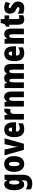

<svg xmlns="http://www.w3.org/2000/svg" viewBox="2256 -2960 944 5495"><g transform="rotate(-90 2727.5 -212.0)"><path d="M197 -563C93 -563 32 -453 32 -272C32 -99 93 10 192 10C249 10 282 -14 312 -71H317C314 -51 312 -17 312 5V11C312 78 273 102 214 102C165 102 115 90 56 59V198C103 226 154 240 219 240C398 240 474 137 474 -49V-553H334L321 -484H312C281 -544 249 -563 197 -563ZM250 -424C294 -424 312 -384 312 -285V-256C312 -168 294 -129 251 -129C215 -129 196 -176 196 -270C196 -375 216 -424 250 -424Z M1007 -278C1007 -460 917 -563 783 -563C621 -563 556 -437 556 -278C556 -132 624 10 781 10C951 10 1007 -136 1007 -278ZM720 -276C720 -380 739 -428 782 -428C827 -428 843 -379 843 -278C843 -176 827 -125 782 -125C739 -125 720 -177 720 -276Z M1187 0H1361L1517 -553H1349L1290 -283C1281 -242 1275 -204 1274 -170H1270C1268 -211 1262 -246 1254 -284L1198 -553H1030Z M1765 -562C1624 -562 1551 -459 1551 -274C1551 -90 1620 10 1780 10C1844 10 1898 -2 1946 -30V-162C1895 -131 1855 -119 1804 -119C1740 -119 1710 -151 1710 -225H1974V-310C1974 -472 1897 -562 1765 -562ZM1769 -437C1802 -437 1824 -409 1824 -339H1710C1710 -411 1735 -437 1769 -437Z M2323 -563C2268 -563 2226 -510 2207 -465H2199L2176 -553H2052V0H2214V-278C2214 -350 2241 -389 2305 -389C2326 -389 2342 -387 2355 -383L2368 -557C2348 -562 2336 -563 2323 -563Z M2704 -563C2645 -563 2605 -537 2580 -485H2571L2553 -553H2426V0H2588V-253C2588 -378 2600 -419 2646 -419C2686 -419 2694 -381 2694 -308V0H2856V-360C2856 -489 2800 -563 2704 -563Z M3497 -563C3438 -563 3398 -536 3373 -490H3362C3345 -532 3308 -563 3243 -563C3179 -563 3130 -536 3109 -485H3100L3082 -553H2955V0H3117V-248C3117 -369 3131 -419 3176 -419C3206 -419 3219 -381 3219 -307V0H3381V-264C3381 -371 3394 -419 3439 -419C3469 -419 3483 -381 3483 -307V0H3645V-360C3645 -497 3596 -563 3497 -563Z M3940 -562C3799 -562 3726 -459 3726 -274C3726 -90 3795 10 3955 10C4019 10 4073 -2 4121 -30V-162C4070 -131 4030 -119 3979 -119C3915 -119 3885 -151 3885 -225H4149V-310C4149 -472 4072 -562 3940 -562ZM3944 -437C3977 -437 3999 -409 3999 -339H3885C3885 -411 3910 -437 3944 -437Z M4504 -563C4445 -563 4405 -537 4380 -485H4371L4353 -553H4226V0H4388V-253C4388 -378 4400 -419 4446 -419C4486 -419 4494 -381 4494 -308V0H4656V-360C4656 -489 4600 -563 4504 -563Z M4970 -130C4943 -130 4930 -148 4930 -184V-420H5034V-553H4930V-664H4820L4782 -548L4712 -506V-420H4768V-182C4768 -52 4812 10 4921 10C4966 10 5005 -1 5041 -21V-149C5014 -137 4990 -130 4970 -130Z M5431 -170C5431 -255 5385 -304 5318 -342C5247 -384 5240 -390 5240 -408C5240 -426 5251 -434 5274 -434C5312 -434 5350 -415 5383 -393L5423 -516C5370 -547 5321 -563 5264 -563C5149 -563 5084 -503 5084 -400C5084 -322 5119 -265 5187 -231C5264 -193 5270 -179 5270 -161C5270 -138 5255 -129 5225 -129C5175 -129 5125 -150 5085 -174V-21C5136 2 5188 10 5242 10C5361 10 5431 -51 5431 -170Z"/></g></svg>

Font: Noto Sans Myanmar UI ExtraCondensed Black
Style: Regular
Weight: 900
Width: 2
Designer: Monotype Design Team
Foundry: Monotype Imaging Inc.
Version: Version 2.103